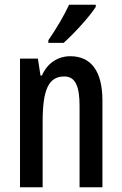

<svg xmlns="http://www.w3.org/2000/svg" viewBox="-20 -786 511 806"><path d="M382 -757V-766H270C249 -721 220 -671 183 -617V-606H247C290 -644 356 -716 382 -757ZM275 -550C224 -550 179 -522 156 -469H150L139 -540H64V0H159V-275C159 -410 184 -465 250 -465C297 -465 314 -423 314 -341V0H410V-363C410 -488 362 -550 275 -550Z"/></svg>

Font: Noto Sans Gujarati ExtraCondensed Medium
Style: Regular
Weight: 500
Width: 2
Designer: Jelle Bosma - Monotype Design Team, Universal Thirst
Foundry: Monotype Imaging Inc.
Version: Version 2.106